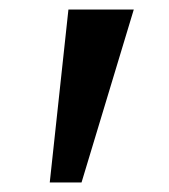

<svg xmlns="http://www.w3.org/2000/svg" viewBox="-20 -852 358 406"><path d="M262.9 -831.9 152.4 -466.1H85.2L124.7 -831.9Z"/></svg>

Font: Merriweather Light
Style: Regular
Weight: 300
Designer: Eben Sorkin
Foundry: Eben Sorkin
Version: Version 2.100